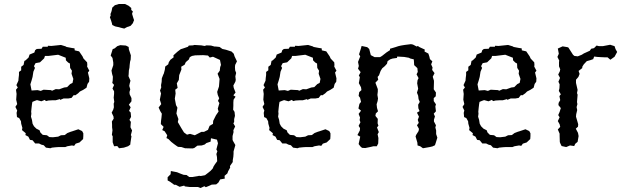

<svg xmlns="http://www.w3.org/2000/svg" viewBox="-20 -732 3128 961"><path d="M259 5 240 7 232 10 210 7 199 -5 187 -8 175 -14H156L143 -30L130 -32L122 -48L107 -56L109 -65L90 -81L92 -92L86 -113L85 -125L76 -141L65 -146L63 -167L66 -179L57 -197L66 -211L61 -233L63 -262L60 -283L69 -294L62 -306L72 -328L73 -341L75 -357V-372L86 -380V-398L98 -407L102 -427L108 -430L123 -444L128 -459L152 -469L156 -481L164 -487L188 -488L194 -498H219L220 -503L237 -502L266 -505L285 -507L308 -500L313 -497L339 -492L353 -490L354 -480L376 -475L393 -450L398 -439L416 -420L417 -407L416 -399L427 -378L420 -369L427 -340L426 -323L418 -312L413 -293L396 -282L380 -274L371 -265L357 -255L349 -256L338 -242L321 -239H298L281 -232L280 -236L258 -230H240L223 -229L210 -226L204 -232L187 -225L165 -231L154 -227L142 -222L140 -210L138 -193L136 -173L137 -163L135 -148L140 -132L143 -113L150 -100L162 -88L178 -80L182 -69L194 -57L215 -55L227 -46L245 -45L271 -48L285 -55L304 -56L317 -66L335 -73L339 -74L372 -85L391 -76L397 -65V-51L396 -36L378 -19L359 -13L351 -2L340 -4L317 0L307 4H275ZM138 -279 168 -281 184 -277 198 -283 234 -281 241 -278 259 -286 276 -285 301 -294 316 -296 331 -311 343 -317 347 -337 338 -363 340 -378 331 -392 330 -414 321 -419 310 -430 309 -443 271 -458 222 -452H205L201 -440L180 -420L158 -416L150 -401L155 -392L147 -373L143 -347L138 -329L132 -310Z M575 -596 565 -598 556 -600 542 -607 540 -616 536 -629 530 -646 534 -654 533 -662 537 -672 539 -679 542 -694 555 -706 566 -709 575 -712H606L624 -703L631 -697L637 -692V-682L645 -675L641 -663L647 -643L651 -631L648 -624L645 -616L634 -603L624 -599L617 -597L611 -594L602 -589L585 -593ZM576 10 567 -1 551 0 544 -20V-50L540 -57L543 -80L541 -95V-108L540 -124L549 -138L548 -149L539 -168L547 -184L550 -195L549 -213L552 -222L549 -243L551 -262V-275L543 -289L551 -307L542 -317L544 -328L545 -348L541 -362L538 -379L547 -406V-419L543 -442L534 -454L544 -486L554 -490L567 -501L582 -506L610 -504L624 -497L625 -485L635 -455L634 -434L631 -423L629 -406L628 -393L625 -379L624 -359L623 -351L633 -328L629 -313L627 -302L632 -285L628 -271L629 -260L638 -241V-225L625 -208L634 -195L626 -177L634 -169L636 -147L628 -132L635 -122L634 -110L633 -95L641 -79L635 -56L638 -50L633 -18L632 -8L621 0L600 7Z M971 204H930L905 201L902 197L879 203L860 193H852L833 179L819 171V155L834 140L835 124L866 130L883 137L899 143L914 144L927 154H943L977 148L985 149L1006 145L1023 132L1034 123L1045 111L1049 101L1056 90L1067 75L1066 54L1063 39L1068 25L1063 16L1071 -15L1066 -33L1036 -40L1034 -23L1013 -16L1005 -9L990 -4L968 -3L952 9L943 11L906 10L888 4L871 3L862 -3L851 -11L837 -22L823 -36L813 -41L817 -55L804 -75L792 -81L799 -97L785 -111L786 -127L788 -142L790 -163L782 -176L774 -194L787 -211L780 -233L786 -264L781 -279L787 -294L786 -306L789 -322L790 -340L797 -358L800 -364L805 -383L807 -399L822 -410L825 -421L833 -433L849 -445L848 -455L859 -465L869 -474L885 -486L895 -489L921 -498L925 -504L946 -505L953 -507L987 -505L1004 -502L1014 -505L1036 -504L1054 -499H1061L1079 -497L1093 -487L1111 -483L1139 -474L1150 -463L1154 -450L1166 -425L1157 -407L1156 -396L1157 -380L1162 -367L1158 -350L1160 -332L1158 -323L1148 -304L1150 -292L1159 -269L1148 -255L1159 -248L1149 -233L1148 -219V-202L1147 -183L1154 -172L1156 -152L1152 -136V-121L1148 -115L1157 -99L1148 -80L1149 -71L1144 -51V-32L1146 -27L1158 -6L1149 26V37L1148 52L1145 70V79L1131 99L1132 107L1122 125L1118 136L1104 148L1105 162L1082 166L1073 182L1062 191L1040 192L1027 198L1010 205L1003 200L984 209ZM988 -72H1001L1021 -82L1029 -102L1046 -112L1047 -127L1061 -155L1074 -174L1070 -188L1078 -216L1071 -227L1077 -240L1070 -257L1067 -272L1076 -299L1079 -337L1069 -363L1080 -378L1082 -396L1086 -407L1081 -432L1046 -448L1030 -444L1021 -454L997 -456L957 -455L941 -452L930 -446L925 -434L910 -421L904 -408L887 -398L888 -384L877 -356L875 -332L865 -315L869 -292L857 -283L859 -264L855 -238L861 -206L868 -193L863 -164L873 -136L870 -121L888 -90L901 -69L916 -58L931 -62L955 -55Z M1496 5 1477 7 1469 10 1447 7 1436 -5 1424 -8 1412 -14H1393L1380 -30L1367 -32L1359 -48L1344 -56L1346 -65L1327 -81L1329 -92L1323 -113L1322 -125L1313 -141L1302 -146L1300 -167L1303 -179L1294 -197L1303 -211L1298 -233L1300 -262L1297 -283L1306 -294L1299 -306L1309 -328L1310 -341L1312 -357V-372L1323 -380V-398L1335 -407L1339 -427L1345 -430L1360 -444L1365 -459L1389 -469L1393 -481L1401 -487L1425 -488L1431 -498H1456L1457 -503L1474 -502L1503 -505L1522 -507L1545 -500L1550 -497L1576 -492L1590 -490L1591 -480L1613 -475L1630 -450L1635 -439L1653 -420L1654 -407L1653 -399L1664 -378L1657 -369L1664 -340L1663 -323L1655 -312L1650 -293L1633 -282L1617 -274L1608 -265L1594 -255L1586 -256L1575 -242L1558 -239H1535L1518 -232L1517 -236L1495 -230H1477L1460 -229L1447 -226L1441 -232L1424 -225L1402 -231L1391 -227L1379 -222L1377 -210L1375 -193L1373 -173L1374 -163L1372 -148L1377 -132L1380 -113L1387 -100L1399 -88L1415 -80L1419 -69L1431 -57L1452 -55L1464 -46L1482 -45L1508 -48L1522 -55L1541 -56L1554 -66L1572 -73L1576 -74L1609 -85L1628 -76L1634 -65V-51L1633 -36L1615 -19L1596 -13L1588 -2L1577 -4L1554 0L1544 4H1512ZM1375 -279 1405 -281 1421 -277 1435 -283 1471 -281 1478 -278 1496 -286 1513 -285 1538 -294 1553 -296 1568 -311 1580 -317 1584 -337 1575 -363 1577 -378 1568 -392 1567 -414 1558 -419 1547 -430 1546 -443 1508 -458 1459 -452H1442L1438 -440L1417 -420L1395 -416L1387 -401L1392 -392L1384 -373L1380 -347L1375 -329L1369 -310Z M1777 -460 1786 -488 1790 -502 1818 -496 1828 -487 1836 -456 1855 -446H1882L1892 -452L1915 -470L1932 -481V-488L1959 -496L1974 -501L1987 -504L2005 -507L2037 -511L2047 -509L2066 -499L2071 -502L2080 -496L2106 -484L2105 -474L2124 -464L2129 -449L2132 -436L2144 -425L2138 -410L2145 -394L2143 -382L2155 -366L2146 -348L2152 -328V-319L2151 -285L2162 -269L2161 -250L2151 -241V-226L2162 -210L2159 -199L2162 -175L2151 -163L2157 -149L2152 -133V-124L2162 -105L2159 -94L2163 -79V-61L2169 -43L2161 -17L2157 -5L2144 1L2131 4L2097 10L2083 0L2070 -4L2069 -18L2060 -49L2063 -57L2075 -76L2077 -87L2067 -105L2076 -117L2071 -132L2077 -148L2067 -168L2080 -176L2074 -190L2073 -208L2081 -222L2075 -236L2073 -253L2067 -268L2073 -288L2068 -315L2070 -331L2075 -341L2065 -360L2071 -372L2069 -391L2053 -406L2052 -423L2051 -435L2034 -439L2026 -443L2003 -447L1968 -449L1967 -442L1945 -439L1933 -435L1920 -426L1917 -413L1906 -401L1893 -390L1885 -377L1877 -355L1870 -347L1873 -333L1859 -318L1871 -286V-274L1869 -257L1872 -239L1870 -226L1865 -210L1867 -192L1872 -175L1861 -164L1859 -152L1871 -137L1870 -115L1874 -103L1867 -94L1876 -71L1870 -60L1874 -41L1873 -14L1866 0H1849L1837 3L1808 9L1792 8L1784 1L1775 -11L1783 -48L1769 -56L1781 -79L1782 -91L1775 -102L1784 -120L1780 -131L1782 -144L1775 -162L1787 -178L1774 -189L1779 -212L1787 -222L1782 -243L1775 -252L1778 -271L1789 -281L1787 -295L1776 -316L1778 -326L1781 -346L1776 -354L1785 -371L1772 -388L1776 -402L1772 -422L1774 -427L1783 -450Z M2497 5 2478 7 2470 10 2448 7 2437 -5 2425 -8 2413 -14H2394L2381 -30L2368 -32L2360 -48L2345 -56L2347 -65L2328 -81L2330 -92L2324 -113L2323 -125L2314 -141L2303 -146L2301 -167L2304 -179L2295 -197L2304 -211L2299 -233L2301 -262L2298 -283L2307 -294L2300 -306L2310 -328L2311 -341L2313 -357V-372L2324 -380V-398L2336 -407L2340 -427L2346 -430L2361 -444L2366 -459L2390 -469L2394 -481L2402 -487L2426 -488L2432 -498H2457L2458 -503L2475 -502L2504 -505L2523 -507L2546 -500L2551 -497L2577 -492L2591 -490L2592 -480L2614 -475L2631 -450L2636 -439L2654 -420L2655 -407L2654 -399L2665 -378L2658 -369L2665 -340L2664 -323L2656 -312L2651 -293L2634 -282L2618 -274L2609 -265L2595 -255L2587 -256L2576 -242L2559 -239H2536L2519 -232L2518 -236L2496 -230H2478L2461 -229L2448 -226L2442 -232L2425 -225L2403 -231L2392 -227L2380 -222L2378 -210L2376 -193L2374 -173L2375 -163L2373 -148L2378 -132L2381 -113L2388 -100L2400 -88L2416 -80L2420 -69L2432 -57L2453 -55L2465 -46L2483 -45L2509 -48L2523 -55L2542 -56L2555 -66L2573 -73L2577 -74L2610 -85L2629 -76L2635 -65V-51L2634 -36L2616 -19L2597 -13L2589 -2L2578 -4L2555 0L2545 4H2513ZM2376 -279 2406 -281 2422 -277 2436 -283 2472 -281 2479 -278 2497 -286 2514 -285 2539 -294 2554 -296 2569 -311 2581 -317 2585 -337 2576 -363 2578 -378 2569 -392 2568 -414 2559 -419 2548 -430 2547 -443 2509 -458 2460 -452H2443L2439 -440L2418 -420L2396 -416L2388 -401L2393 -392L2385 -373L2381 -347L2376 -329L2370 -310Z M2814 4 2791 -1 2785 -13 2782 -21 2781 -52V-63L2772 -84L2784 -97L2781 -110L2772 -126L2781 -145L2774 -156L2781 -172L2787 -191L2775 -206L2776 -217L2784 -231L2780 -251L2787 -260L2777 -277L2780 -290L2781 -310L2775 -323L2783 -342L2774 -359L2782 -375L2784 -385L2778 -400V-421L2779 -429L2770 -447L2777 -463L2772 -489L2785 -495L2796 -500L2820 -496L2825 -494L2832 -483L2841 -469L2848 -458L2855 -452L2872 -450L2892 -458L2903 -465L2910 -468L2932 -478L2939 -488L2953 -491L2966 -504L2978 -501H2997L3034 -508L3056 -501L3061 -486L3069 -472L3056 -448L3035 -433L3021 -445H3008L2987 -446L2970 -447L2954 -449L2949 -436L2935 -431L2917 -426L2902 -410L2895 -399L2894 -391L2876 -377L2881 -362L2875 -347L2863 -333V-317L2871 -282L2868 -266L2871 -258L2869 -234L2868 -221L2870 -211L2866 -196L2869 -181L2864 -160L2863 -148L2868 -131L2874 -110L2873 -98L2862 -88L2873 -67L2876 -51L2871 -22L2859 -12L2854 -1L2833 -4Z"/></svg>

Font: Winky Rough Light
Style: Regular
Weight: 300
Designer: Simon Atzbach
Foundry: typofactur
Version: Version 1.206; ttfautohint (v1.8.4.7-5d5b)